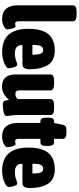

<svg xmlns="http://www.w3.org/2000/svg" viewBox="560 -1354 803 1964"><g transform="rotate(90 962.0 -372.5)"><path d="M174 8Q107 8 71 -32.5Q35 -73 35 -148V-716Q35 -735 51 -744.5Q67 -754 104 -754H128Q165 -754 181.5 -744.5Q198 -735 198 -716V-165Q198 -125 222 -125Q231 -125 237.5 -127.5Q244 -130 250 -130Q259 -130 266 -113Q273 -96 277 -76Q281 -56 281 -46Q281 -27 249.5 -9.5Q218 8 174 8Z M517 8Q391 8 333 -61Q275 -130 275 -260Q275 -363 303 -422Q331 -481 380.5 -506Q430 -531 494 -531Q600 -531 644.5 -462Q689 -393 689 -274Q689 -200 639 -200H441Q441 -157 463.5 -140Q486 -123 524 -123Q570 -123 600 -135Q630 -147 643 -147Q654 -147 661.5 -131Q669 -115 673.5 -95Q678 -75 678 -62Q678 -46 660.5 -33Q643 -20 616.5 -10.5Q590 -1 563 3.5Q536 8 517 8ZM440 -302H540Q540 -363 529.5 -387.5Q519 -412 492 -412Q465 -412 452.5 -389.5Q440 -367 440 -302Z M867 9Q742 9 742 -130V-487Q742 -524 811 -524H835Q905 -524 905 -487V-170Q905 -149 912.5 -138.5Q920 -128 941 -128Q975 -128 994 -152V-487Q994 -524 1064 -524H1088Q1157 -524 1157 -487V-173Q1157 -126 1159.5 -101Q1162 -76 1164.5 -63Q1167 -50 1167 -39Q1167 -22 1146 -13.5Q1125 -5 1097 -2Q1069 1 1050 1Q1023 1 1015.5 -12Q1008 -25 1001 -63Q982 -37 947.5 -14Q913 9 867 9Z M1374 8Q1309 8 1273.5 -32.5Q1238 -73 1238 -148V-384H1219Q1184 -384 1184 -440V-468Q1184 -523 1219 -523H1238L1257 -614Q1261 -633 1274.5 -641.5Q1288 -650 1316 -650H1340Q1401 -650 1401 -613V-523H1438Q1473 -523 1473 -468V-440Q1473 -384 1438 -384H1401V-165Q1401 -145 1406 -135Q1411 -125 1426 -125Q1436 -125 1442.5 -127.5Q1449 -130 1455 -130Q1464 -130 1471 -113Q1478 -96 1482 -76Q1486 -56 1486 -46Q1486 -27 1453.5 -9.5Q1421 8 1374 8Z M1732 8Q1606 8 1548 -61Q1490 -130 1490 -260Q1490 -363 1518 -422Q1546 -481 1595.5 -506Q1645 -531 1709 -531Q1815 -531 1859.5 -462Q1904 -393 1904 -274Q1904 -200 1854 -200H1656Q1656 -157 1678.5 -140Q1701 -123 1739 -123Q1785 -123 1815 -135Q1845 -147 1858 -147Q1869 -147 1876.5 -131Q1884 -115 1888.5 -95Q1893 -75 1893 -62Q1893 -46 1875.5 -33Q1858 -20 1831.5 -10.5Q1805 -1 1778 3.5Q1751 8 1732 8ZM1655 -302H1755Q1755 -363 1744.5 -387.5Q1734 -412 1707 -412Q1680 -412 1667.5 -389.5Q1655 -367 1655 -302Z"/></g></svg>

Font: Asap Condensed ExtraBold
Style: Regular
Weight: 800
Width: 3
Designer: Pablo Cosgaya
Foundry: Omnibus-Type
Version: Version 3.001; ttfautohint (v1.8.4.7-5d5b)